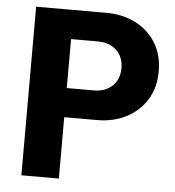

<svg xmlns="http://www.w3.org/2000/svg" viewBox="-51 -754 730 801"><g transform="rotate(5 314.0 -353.0)"><path d="M188 -257V-379H340Q369 -379 393 -391Q417 -403 431 -426Q445 -449 445 -482Q445 -514 431 -537Q417 -560 393 -572Q369 -584 340 -584H188V-706H363Q430 -706 484 -679Q538 -652 569.5 -601.5Q601 -551 601 -482Q601 -413 569.5 -362.5Q538 -312 484 -284.5Q430 -257 363 -257ZM68 0V-706H225V0Z"/></g></svg>

Font: Outfit-Bold
Style: Bold
Weight: 700
Designer: Rodrigo Fuenzalida
Foundry: fragTYPE
Version: Version 1.000